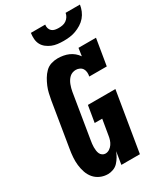

<svg xmlns="http://www.w3.org/2000/svg" viewBox="-233 -1048 987 1149"><g transform="rotate(-30 260.5 -473.5)"><path d="M160 8Q132 8 107.5 -3Q83 -14 66.5 -33.5Q50 -53 41.5 -78Q33 -103 30 -129.5Q27 -156 29 -184Q31 -212 36 -240L86 -545Q90 -567 95 -589Q100 -611 109 -632.5Q118 -654 130 -674.5Q142 -695 159 -712Q176 -729 198.5 -736Q221 -743 244 -743Q263 -743 282.5 -739.5Q302 -736 319 -728.5Q336 -721 350.5 -709Q365 -697 376 -681L384 -735H505L475 -554H354Q357 -568 356 -581.5Q355 -595 348.5 -606Q342 -617 329.5 -623Q317 -629 304 -629Q292 -629 280.5 -625Q269 -621 260 -612.5Q251 -604 244.5 -593.5Q238 -583 233.5 -571.5Q229 -560 226 -548.5Q223 -537 221 -526L171 -221Q169 -209 167.5 -197.5Q166 -186 166 -174Q166 -162 167.5 -150.5Q169 -139 173.5 -129Q178 -119 187.5 -112.5Q197 -106 208 -106Q223 -106 236 -114.5Q249 -123 257.5 -135.5Q266 -148 270.5 -162Q275 -176 277 -190L295 -297H243L262 -411H452L384 0H256L270 -87Q263 -69 253 -52Q243 -35 229.5 -20.5Q216 -6 197 1Q178 8 160 8ZM329 -815Q308 -815 287.5 -817.5Q267 -820 249 -827.5Q231 -835 215.5 -847Q200 -859 191 -876Q182 -893 180.5 -913.5Q179 -934 182 -955H281Q279 -942 282.5 -930Q286 -918 295 -910Q304 -902 316.5 -899.5Q329 -897 342 -897Q355 -897 368.5 -899.5Q382 -902 393.5 -910Q405 -918 412.5 -930Q420 -942 422 -955H521Q518 -934 509.5 -913.5Q501 -893 486.5 -876Q472 -859 452.5 -847Q433 -835 412.5 -827.5Q392 -820 371 -817.5Q350 -815 329 -815Z"/></g></svg>

Font: Iosevka Slab Heavy Oblique
Style: Regular
Weight: 900
Italic angle: -9°
Monospace: yes
Designer: Belleve Invis
Foundry: Belleve Invis
Version: Version 11.1.1; ttfautohint (v1.8.3)